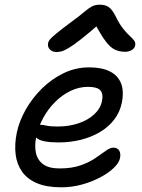

<svg xmlns="http://www.w3.org/2000/svg" viewBox="-20 -788 604 818"><path d="M241 10Q178.8 10 137.6 -7.5Q96.4 -25 74.1 -56.5Q51.8 -88 46.6 -130.2Q41.4 -172.4 51.4 -222Q61.6 -271.4 89.4 -320.7Q117.2 -370 158.7 -410.9Q200.2 -451.8 251.4 -476.4Q302.6 -501 359.6 -501Q413.2 -501 447.4 -484.1Q481.6 -467.2 495.2 -434.1Q508.8 -401 499.2 -351Q491 -310.4 466.6 -278.5Q442.2 -246.6 405.5 -225.1Q368.8 -203.6 324.2 -192.4Q279.6 -181.2 230 -181.2Q162.4 -181.2 139.8 -197.2Q117.2 -213.2 120.6 -232.8Q122.8 -244.6 130.1 -250.5Q137.4 -256.4 151.8 -256.4Q162.6 -256.4 178.3 -252.7Q194 -249 225.2 -249Q274.6 -249 315.2 -262.9Q355.8 -276.8 382 -301.4Q408.2 -326 414.6 -358Q420.8 -388 407.6 -403Q394.4 -418 355 -418Q316.4 -418 280.5 -400.7Q244.6 -383.4 214.4 -353.2Q184.2 -323 163.3 -284.1Q142.4 -245.2 133.8 -202.2Q126.8 -166.4 133.1 -136.5Q139.4 -106.6 163.6 -88.5Q187.8 -70.4 234 -70.4Q286.2 -70.4 323.5 -83.6Q360.8 -96.8 386.7 -114.7Q412.6 -132.6 431 -145.8Q449.4 -159 462.8 -159Q480.4 -159 487.9 -146.3Q495.4 -133.6 491.2 -113.8Q486.8 -93.8 464.5 -72.4Q442.2 -51 406.8 -32.2Q371.4 -13.4 328.7 -1.7Q286 10 241 10ZM221.4 -566.4Q208.6 -566.4 199.9 -571.5Q191.2 -576.6 187.1 -585Q183 -593.4 184.8 -603Q185.8 -611 192.3 -619.4Q198.8 -627.8 219.3 -644.8Q239.8 -661.8 283.2 -694Q319.2 -720.4 338.4 -736.8Q357.6 -753.2 371.6 -760.6Q385.6 -768 405.6 -768Q429.2 -768 443.8 -757.5Q458.4 -747 473.2 -717.6Q489.2 -684.8 505 -665.3Q520.8 -645.8 533 -634.8Q545.2 -623.8 551.7 -615Q558.2 -606.2 555.8 -593.2Q553.2 -581.8 541 -574.6Q528.8 -567.4 513.4 -567.4Q489 -567.4 469.4 -576.6Q449.8 -585.8 429.7 -612.6Q409.6 -639.4 382 -691.8L410 -692.2Q357.6 -646.2 324.6 -620.4Q291.6 -594.6 272.3 -583.3Q253 -572 241.7 -569.2Q230.4 -566.4 221.4 -566.4Z"/></svg>

Font: Shantell Sans Light
Style: Italic
Weight: 300
Italic angle: -11°
Designer: Stephen Nixon, Anya Danilova, Shantell Martin
Foundry: Arrow Type
Version: Version 1.008;[ac192a2d6]